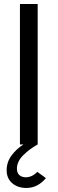

<svg xmlns="http://www.w3.org/2000/svg" viewBox="-20 -717 286 953"><path d="M79 -697H167V0Q127 22 95.5 53.2Q64 84.5 64 120Q64 142 76.5 152.5Q89 163 108 163Q123.5 163 138.2 156Q153 149 165 136L208 167Q167 216 111 216Q68 216 40.5 192.2Q13 168.5 13 128Q13 87.5 37.2 54.8Q61.5 22 96.5 0H79Z"/></svg>

Font: HK Grotesk
Style: Regular
Weight: 400
Designer: Alfredo Marco Pradil
Foundry: Hanken Design Co.
Version: Version 3.001